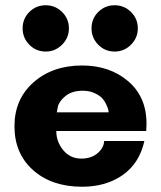

<svg xmlns="http://www.w3.org/2000/svg" viewBox="-20 -700 612 730"><path d="M328 -592Q328 -629 353.5 -654.5Q379 -680 416 -680Q452 -680 478 -654.5Q504 -629 504 -592Q504 -556 478 -530Q452 -504 416 -504Q379 -504 353.5 -530Q328 -556 328 -592ZM66 -592Q66 -629 91.5 -654.5Q117 -680 154 -680Q190 -680 216 -654.5Q242 -629 242 -592Q242 -556 216 -530Q190 -504 154 -504Q117 -504 91.5 -530Q66 -556 66 -592ZM196 -273H393Q393 -276 392 -281.5Q391 -287 384.5 -301.5Q378 -316 368.5 -326.5Q359 -337 339.5 -346Q320 -355 295 -355Q253 -355 228.5 -334.5Q204 -314 200 -294ZM537 -230Q537 -226 536.5 -216Q536 -206 536 -202H194Q194 -161 220.5 -129Q247 -97 289 -97Q327 -97 351 -117.5Q375 -138 376 -164H529Q510 -79 446.5 -34.5Q383 10 292 10Q177 10 106 -53Q35 -116 35 -220Q35 -323 107.5 -387Q180 -451 292 -451Q397 -451 467 -391.5Q537 -332 537 -230Z"/></svg>

Font: Puffins on Iceburgs(2)
Style: on-Iceburgs-Bold
Weight: 700
Version: Version 1.0